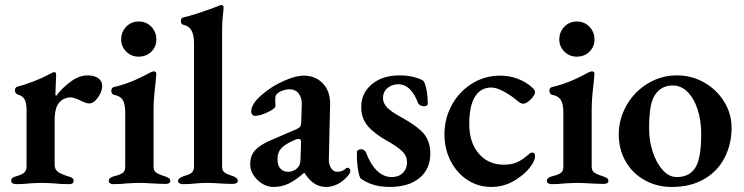

<svg xmlns="http://www.w3.org/2000/svg" viewBox="-20 -725 2940 759"><path d="M24 -10Q24 -18 29.5 -22Q35 -26 47 -29Q68 -35 76.5 -43.5Q85 -52 85 -67V-292Q85 -317 77.5 -331.5Q70 -346 51 -351Q39 -355 39 -368Q39 -380 50 -383Q79 -390 114.5 -404Q150 -418 174 -431Q190 -440 194 -440Q202 -440 202 -430L199 -352Q199 -350 200 -348Q201 -346 202 -346Q228 -380 261 -403.5Q294 -427 326 -427Q354 -427 369 -415.5Q384 -404 384 -385Q384 -364 367.5 -340Q351 -316 332 -316Q321 -316 297 -328Q271 -340 261 -340Q232 -340 214 -319.5Q196 -299 196 -249V-73Q196 -56 208 -46.5Q220 -37 249 -28Q261 -25 266 -21Q271 -17 271 -10Q271 3 253 3Q222 3 195 0Q161 -2 144 -2Q129 -2 97 0Q73 3 44 3Q35 3 29.5 -0.5Q24 -4 24 -10Z M410 -10Q410 -23 430 -28Q455 -34 465 -41.5Q475 -49 475 -65V-282Q475 -314 465 -330Q455 -346 431 -350Q426 -351 423 -355.5Q420 -360 420 -366Q420 -379 431 -381Q497 -396 569 -436Q583 -443 587 -443Q598 -443 598 -433L595 -399Q587 -335 587 -291V-66Q587 -51 596.5 -43.5Q606 -36 632 -28Q643 -24 648 -20.5Q653 -17 653 -10Q653 2 635 2Q616 2 580 0Q548 -2 530 -2Q514 -2 482 0Q457 3 428 3Q420 3 415 -0.5Q410 -4 410 -10ZM459 -569Q459 -599 479 -619.5Q499 -640 528 -640Q558 -640 578 -619.5Q598 -599 598 -569Q598 -540 578 -520.5Q558 -501 528 -501Q499 -501 479 -521Q459 -541 459 -569Z M684 -9Q684 -16 690 -20.5Q696 -25 707 -29Q710 -30 722.5 -34Q735 -38 741 -46Q747 -54 747 -67V-555Q747 -585 737.5 -603.5Q728 -622 705 -627Q700 -628 697.5 -632Q695 -636 695 -642Q695 -654 704 -656Q745 -665 824 -694L845 -702Q851 -705 855 -705Q864 -705 864 -695Q864 -688 861 -663.5Q858 -639 858 -604V-68Q858 -51 866 -44.5Q874 -38 884 -34.5Q894 -31 897 -30Q920 -23 920 -10Q920 -4 914.5 -1Q909 2 900 2Q879 2 847 0Q817 -2 800 -2Q783 -2 755 0Q733 3 704 3Q696 3 690 0Q684 -3 684 -9Z M969 -76Q969 -109 988 -130.5Q1007 -152 1049 -170L1142 -210Q1162 -218 1166.5 -224.5Q1171 -231 1171 -251L1173 -310Q1174 -338 1161 -355Q1148 -372 1124 -372Q1111 -372 1097 -367Q1083 -362 1075 -354Q1068 -348 1068 -331L1069 -306Q1069 -296 1038.5 -281.5Q1008 -267 988 -267Q981 -267 977 -272Q973 -277 973 -284Q973 -315 1017 -352Q1053 -383 1100.5 -404.5Q1148 -426 1180 -426Q1228 -426 1257 -394.5Q1286 -363 1285 -312L1280 -98Q1279 -76 1288.5 -61Q1298 -46 1312 -46Q1334 -46 1346 -58Q1350 -62 1353 -62Q1358 -62 1361.5 -58.5Q1365 -55 1365 -50Q1365 -39 1349 -23Q1332 -5 1311 4.5Q1290 14 1270 14Q1243 14 1222.5 0.5Q1202 -13 1184 -41H1181Q1148 -12 1120.5 1Q1093 14 1062 14Q1026 14 997.5 -14Q969 -42 969 -76ZM1158 -64Q1167 -71 1168 -95L1170 -159V-163Q1170 -176 1161 -176Q1155 -176 1146 -172Q1108 -156 1092.5 -139.5Q1077 -123 1077 -96Q1077 -70 1089 -58Q1101 -46 1118 -46Q1143 -46 1158 -64Z M1405 -20Q1398 -33 1394 -63Q1390 -93 1391 -123Q1391 -129 1396 -132Q1401 -135 1408 -135Q1414 -135 1419.5 -131Q1425 -127 1427 -122Q1444 -76 1470 -50.5Q1496 -25 1529 -25Q1556 -25 1572.5 -41.5Q1589 -58 1589 -83Q1589 -108 1571 -126Q1553 -144 1516 -165Q1463 -194 1435.5 -225Q1408 -256 1408 -302Q1408 -357 1450 -392Q1492 -427 1560 -427Q1590 -427 1615.5 -420.5Q1641 -414 1653 -406Q1661 -396 1666 -370Q1671 -344 1671 -314Q1671 -310 1666.5 -307.5Q1662 -305 1656 -305Q1649 -305 1642 -308.5Q1635 -312 1633 -317Q1605 -392 1554 -392Q1530 -392 1512 -377Q1494 -362 1494 -337Q1494 -317 1510.5 -300Q1527 -283 1562 -264Q1628 -228 1654.5 -197.5Q1681 -167 1681 -118Q1681 -57 1638.5 -21.5Q1596 14 1520 14Q1451 14 1405 -20Z M1737 -194Q1737 -257 1766.5 -310.5Q1796 -364 1846.5 -395Q1897 -426 1957 -426Q1994 -426 2027 -413.5Q2060 -401 2085 -378Q2095 -369 2095 -360Q2095 -349 2078 -332Q2061 -315 2049 -315Q2042 -315 2035.5 -319Q2029 -323 2020 -331Q1994 -352 1967.5 -365.5Q1941 -379 1922 -379Q1880 -379 1857.5 -342.5Q1835 -306 1835 -235Q1835 -162 1872.5 -118Q1910 -74 1972 -74Q2001 -74 2022.5 -83Q2044 -92 2069 -114Q2070 -115 2074.5 -118.5Q2079 -122 2084 -122Q2095 -122 2095 -107Q2095 -95 2085 -78Q2064 -43 2019.5 -14.5Q1975 14 1922 14Q1870 14 1828 -13.5Q1786 -41 1761.5 -88.5Q1737 -136 1737 -194Z M2142 -10Q2142 -23 2162 -28Q2187 -34 2197 -41.5Q2207 -49 2207 -65V-282Q2207 -314 2197 -330Q2187 -346 2163 -350Q2158 -351 2155 -355.5Q2152 -360 2152 -366Q2152 -379 2163 -381Q2229 -396 2301 -436Q2315 -443 2319 -443Q2330 -443 2330 -433L2327 -399Q2319 -335 2319 -291V-66Q2319 -51 2328.5 -43.5Q2338 -36 2364 -28Q2375 -24 2380 -20.5Q2385 -17 2385 -10Q2385 2 2367 2Q2348 2 2312 0Q2280 -2 2262 -2Q2246 -2 2214 0Q2189 3 2160 3Q2152 3 2147 -0.5Q2142 -4 2142 -10ZM2191 -569Q2191 -599 2211 -619.5Q2231 -640 2260 -640Q2290 -640 2310 -619.5Q2330 -599 2330 -569Q2330 -540 2310 -520.5Q2290 -501 2260 -501Q2231 -501 2211 -521Q2191 -541 2191 -569Z M2426 -193Q2426 -254 2456.5 -308Q2487 -362 2540 -394.5Q2593 -427 2656 -427Q2715 -427 2764.5 -398.5Q2814 -370 2843 -322.5Q2872 -275 2872 -220Q2872 -156 2845 -102.5Q2818 -49 2764.5 -17.5Q2711 14 2635 14Q2577 14 2529 -12.5Q2481 -39 2453.5 -86.5Q2426 -134 2426 -193ZM2731 -66Q2752 -104 2752 -196Q2752 -248 2738 -291.5Q2724 -335 2698.5 -361Q2673 -387 2640 -387Q2600 -387 2577 -360Q2559 -340 2552.5 -305Q2546 -270 2546 -217Q2546 -168 2560.5 -124Q2575 -80 2600 -52.5Q2625 -25 2655 -25Q2708 -25 2731 -66Z"/></svg>

Font: EB Garamond SemiBold
Style: Regular
Weight: 600
Designer: Georg Duffner and Octavio Pardo
Foundry: Georg Duffner
Version: Version 1.000